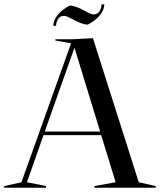

<svg xmlns="http://www.w3.org/2000/svg" viewBox="-31 -885 754 905"><path d="M414 0H703V-8L623 -26L407 -705L311 -700H230V-694L304 -681L70 -26L-11 -8V0H186V-8L96 -26L174 -248H446L514 -26L414 -8ZM220 -764 233 -763C235 -793 250 -812 273 -810C296 -809 338 -771 382 -769C395 -775 457 -807 461 -864L448 -865C446 -834 431 -816 408 -817C385 -819 343 -856 299 -859C286 -853 224 -821 220 -764ZM180 -265 320 -660 441 -265Z"/></svg>

Font: Mazius Display
Style: Regular
Weight: 400
Designer: Alberto Casagrande & Collletttivo
Foundry: Collletttivo
Version: Version 2.000;Glyphs 3.2 (3217)